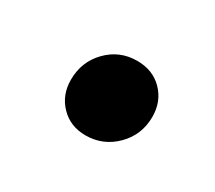

<svg xmlns="http://www.w3.org/2000/svg" viewBox="-46 -458 331 295"><g transform="rotate(30 119.5 -310.5)"><path d="M58 -304Q58 -336 79.5 -358Q101 -380 132 -380Q160 -380 177.5 -362Q195 -344 195 -317Q195 -285 173 -263Q151 -241 120 -241Q93 -241 75.5 -259Q58 -277 58 -304Z"/></g></svg>

Font: FiraGO
Style: Italic
Weight: 400
Italic angle: -8°
Designer: bBox Type GmbH
Foundry: bBox Type GmbH
Version: Version 1.001